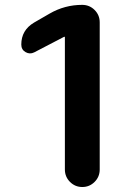

<svg xmlns="http://www.w3.org/2000/svg" viewBox="-20 -750 540 770"><path d="M309.6 -730.5Q338.9 -730.5 359.4 -710Q379.9 -689.5 379.9 -660.2V-70.3Q379.9 -41 359.4 -20.5Q338.9 0 310.1 0Q281.2 0 260.7 -20.5Q240.2 -41 240.2 -70.3V-600.6Q240.2 -602.5 239.3 -602.5H237.3L117.2 -540Q99.6 -531.2 82.5 -541Q65.4 -550.8 65.4 -571.3Q65.4 -628.9 116.2 -659.2L178.7 -695.3Q239.3 -730.5 309.6 -730.5Z"/></svg>

Font: Rounded-X Mgen+ 1mn bold
Style: Bold
Weight: 700
Designer: [Source Han Sans]
Ryoko NISHIZUKA  (kana & ideographs); Paul D. Hunt (Latin, Greek & Cyrillic); Wenlong ZHANG  (bopomofo
Version: Version 1.059.20150602